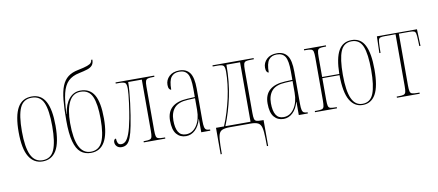

<svg xmlns="http://www.w3.org/2000/svg" viewBox="-81 -1078 3668 1609"><g transform="rotate(-10 1753.5 -274.0)"><path d="M205 10Q130 10 89 -57Q48 -124 48 -267Q48 -405 86.5 -473.5Q125 -542 207 -542Q287 -542 324.5 -473Q362 -404 362 -267Q362 -122 322 -56Q282 10 205 10ZM206 0Q277 0 305.5 -66.5Q334 -133 334 -267Q334 -404 305.5 -468Q277 -532 205 -532Q134 -532 105 -468Q76 -404 76 -267Q76 -132 107.5 -66Q139 0 206 0Z M616 10Q564 10 529 -19Q494 -48 476 -114.5Q458 -181 458 -293Q458 -396 465 -467.5Q472 -539 490.5 -585Q509 -631 542.5 -657Q576 -683 628 -693Q683 -704 709 -713.5Q735 -723 743 -733.5Q751 -744 752 -758H762Q762 -727 747.5 -710Q733 -693 705 -684Q677 -675 634 -666Q574 -654 539.5 -620.5Q505 -587 489 -521.5Q473 -456 469 -346H471Q483 -429 521.5 -474.5Q560 -520 617 -520Q698 -520 735 -456Q772 -392 772 -256Q772 10 616 10ZM616 0Q685 0 714.5 -63Q744 -126 744 -256Q744 -384 716 -447Q688 -510 617 -510Q550 -510 518 -444.5Q486 -379 486 -266Q486 0 616 0Z M877 7Q852 7 837 -8Q822 -23 822 -45Q822 -56 827 -64Q832 -72 842 -72Q842 -50 849.5 -34Q857 -18 879 -18Q898 -18 915 -33Q932 -48 948.5 -91Q965 -134 981 -218Q985 -239 990.5 -273.5Q996 -308 1001 -345.5Q1006 -383 1009 -415.5Q1012 -448 1012 -465Q1012 -507 999 -516.5Q986 -526 948 -526H920V-536H1249V-526H1239Q1209 -526 1194 -522Q1179 -518 1174 -503.5Q1169 -489 1169 -457V-86Q1169 -51 1173 -35Q1177 -19 1191 -14.5Q1205 -10 1235 -10H1249V0H1066V-10H1074Q1105 -10 1119 -14.5Q1133 -19 1137 -35Q1141 -51 1141 -86V-521H1025Q1025 -486 1021 -440Q1017 -394 1010.5 -343Q1004 -292 996.5 -243.5Q989 -195 981 -156Q969 -94 955 -58Q941 -22 922.5 -7.5Q904 7 877 7Z M1425 10Q1375 10 1344.5 -26Q1314 -62 1314 -141Q1314 -288 1490 -297L1553 -300V-371Q1553 -463 1531.5 -497.5Q1510 -532 1461 -532Q1415 -532 1392 -501.5Q1369 -471 1369 -395Q1359 -395 1352 -406.5Q1345 -418 1345 -440Q1345 -482 1376.5 -512Q1408 -542 1464 -542Q1522 -542 1551.5 -502Q1581 -462 1581 -366V-93Q1581 -56 1585.5 -38.5Q1590 -21 1600.5 -15.5Q1611 -10 1630 -10H1632V0H1555V-112H1553Q1537 -54 1503 -22Q1469 10 1425 10ZM1427 -5Q1483 -5 1518 -57Q1553 -109 1553 -191V-290L1491 -287Q1411 -283 1376.5 -244Q1342 -205 1342 -138Q1342 -73 1362.5 -39Q1383 -5 1427 -5Z M1683 210V-15H1751Q1774 -69 1791.5 -127Q1809 -185 1822 -242Q1835 -301 1841.5 -358.5Q1848 -416 1848 -462Q1848 -503 1837 -514.5Q1826 -526 1787 -526H1745V-536H2095V-526H2071Q2041 -526 2027 -521.5Q2013 -517 2009 -501Q2005 -485 2005 -450V-86Q2005 -51 2009 -35Q2013 -19 2027 -14.5Q2041 -10 2071 -10H2087V210H2077L2076 144Q2075 85 2067.5 54Q2060 23 2038.5 11.5Q2017 0 1972 0H1798Q1756 0 1733.5 9.5Q1711 19 1703 47.5Q1695 76 1694 134L1693 210ZM1763 -15H1977V-521H1861Q1861 -376 1834.5 -251Q1808 -126 1763 -15Z M2255 10Q2205 10 2174.5 -26Q2144 -62 2144 -141Q2144 -288 2320 -297L2383 -300V-371Q2383 -463 2361.5 -497.5Q2340 -532 2291 -532Q2245 -532 2222 -501.5Q2199 -471 2199 -395Q2189 -395 2182 -406.5Q2175 -418 2175 -440Q2175 -482 2206.5 -512Q2238 -542 2294 -542Q2352 -542 2381.5 -502Q2411 -462 2411 -366V-93Q2411 -56 2415.5 -38.5Q2420 -21 2430.5 -15.5Q2441 -10 2460 -10H2462V0H2385V-112H2383Q2367 -54 2333 -22Q2299 10 2255 10ZM2257 -5Q2313 -5 2348 -57Q2383 -109 2383 -191V-290L2321 -287Q2241 -283 2206.5 -244Q2172 -205 2172 -138Q2172 -73 2192.5 -39Q2213 -5 2257 -5Z M2928 10Q2858 10 2819 -56.5Q2780 -123 2779 -270H2633V-86Q2633 -51 2637 -34.5Q2641 -18 2656 -14Q2671 -10 2704 -10H2710V0H2523V-10H2538Q2569 -10 2583 -14Q2597 -18 2601 -34.5Q2605 -51 2605 -86V-450Q2605 -485 2601 -501Q2597 -517 2583 -521.5Q2569 -526 2538 -526H2523V-536H2710V-526H2699Q2669 -526 2655 -521.5Q2641 -517 2637 -501Q2633 -485 2633 -450V-280H2779Q2781 -414 2817.5 -478Q2854 -542 2929 -542Q3006 -542 3041 -473Q3076 -404 3076 -267Q3076 -122 3038.5 -56Q3001 10 2928 10ZM2928 0Q2995 0 3021.5 -66.5Q3048 -133 3048 -267Q3048 -404 3021.5 -468Q2995 -532 2928 -532Q2861 -532 2834 -468Q2807 -404 2807 -267Q2807 -132 2836.5 -66Q2866 0 2928 0Z M3220 0V-10H3234Q3265 -10 3279 -14.5Q3293 -19 3297 -35Q3301 -51 3301 -86V-526H3211Q3184 -526 3171.5 -522Q3159 -518 3155.5 -501Q3152 -484 3151 -445L3150 -394H3140L3144 -536H3485L3490 -394H3480L3478 -445Q3477 -484 3473 -501Q3469 -518 3456.5 -522Q3444 -526 3417 -526H3329V-86Q3329 -51 3333 -35Q3337 -19 3351 -14.5Q3365 -10 3395 -10H3414V0Z"/></g></svg>

Font: Noto Serif Display ExtraCondensed Thin
Style: Regular
Weight: 100
Width: 2
Designer: Monotype Design Team
Foundry: Monotype Imaging Inc.
Version: Version 2.009